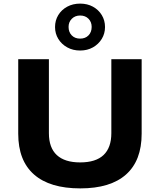

<svg xmlns="http://www.w3.org/2000/svg" viewBox="-20 -1033 887 1064"><path d="M425 11Q256 11 168.5 -66Q81 -143 81 -292V-705H251V-295Q251 -214 295 -173.5Q339 -133 424 -133Q511 -133 554 -174Q597 -215 597 -295V-705H765V-292Q765 -143 678.5 -66Q592 11 425 11ZM424 -753Q384 -753 352.5 -770.5Q321 -788 303 -817.5Q285 -847 285 -883Q285 -920 303 -949.5Q321 -979 352.5 -996Q384 -1013 424 -1013Q464 -1013 495 -996Q526 -979 544 -949.5Q562 -920 562 -883Q562 -847 544 -817.5Q526 -788 495 -770.5Q464 -753 424 -753ZM424 -819Q453 -819 470.5 -837Q488 -855 488 -884Q488 -911 470.5 -929Q453 -947 424 -947Q396 -947 378 -929Q360 -911 360 -884Q360 -855 377.5 -837Q395 -819 424 -819Z"/></svg>

Font: Nunito Sans 10pt SemiExpanded ExtraBold
Style: Regular
Weight: 800
Width: 6
Designer: Vernon Adams
Foundry: Vernon Adams
Version: Version 3.101;gftools[0.9.27]